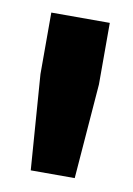

<svg xmlns="http://www.w3.org/2000/svg" viewBox="-53 -737 298 430"><g transform="rotate(10 96.5 -522.0)"><path d="M163 -700V-560L146 -344H46L30 -560V-700Z"/></g></svg>

Font: Fivo Sans Modern
Style: Regular
Weight: 700
Designer: Alexander Slobzheninov
Foundry: Alexander Slobzheninov
Version: 1.0